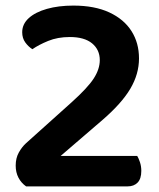

<svg xmlns="http://www.w3.org/2000/svg" viewBox="-20 -664 568 684"><path d="M59.1 -549.1Q59.1 -578.2 82.5 -599.5Q105.8 -620.7 147.2 -632.4Q188.5 -644.1 241.3 -644.1Q317.1 -644.1 369.4 -619.8Q421.6 -595.5 448.4 -553.3Q475.2 -511.1 475.2 -455.9Q475.2 -400.2 444.3 -347.9Q413.4 -295.7 345.5 -237L196.2 -108.6H468.8Q473.9 -100.3 478.7 -85.9Q483.4 -71.5 483.4 -55.1Q483.4 -27.2 470.3 -13.6Q457.1 0 434.6 0H73Q55.8 -12 45.8 -30.9Q35.9 -49.9 35.9 -74.1Q35.9 -100.8 47.1 -120.8Q58.2 -140.7 72.8 -153.9L234.8 -299.3Q292.5 -351.2 314 -384.6Q335.5 -417.9 335.5 -449.8Q335.5 -486.8 308.1 -509.5Q280.6 -532.1 228.8 -532.1Q185.5 -532.1 151.6 -518.2Q117.7 -504.3 95.4 -488.7Q81.1 -497.7 70.1 -512.8Q59.1 -528 59.1 -549.1Z"/></svg>

Font: Baloo Bhaina 2
Style: Regular
Weight: 400
Designer: Yesha Goshar, Manish Minz, Shuchita Grover and Ek Type
Foundry: Ek Type
Version: Version 1.700